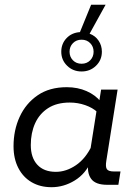

<svg xmlns="http://www.w3.org/2000/svg" viewBox="-20 -770 562 800"><path d="M194.7 10Q147.3 10 111.6 -10.9Q75.9 -31.8 56.2 -70.4Q36.4 -108.9 36.4 -160.7Q36.4 -227.6 61.9 -283.1Q87.3 -338.7 136.6 -372.7Q185.8 -406.7 258.1 -406.7Q303.8 -406.7 340.7 -390.4Q377.6 -374.1 400.1 -346.2L392 -338.7L401.3 -396.7H470L423.1 -100.7Q418.7 -74.2 425.5 -64.9Q432.3 -55.6 454 -55.6H482.1L473.2 0H426.4Q377.6 0 359.6 -25.1Q341.6 -50.2 348.2 -92.1L352 -116L360.1 -99Q337 -45.9 291.4 -18Q245.8 10 194.7 10ZM212.8 -54Q255.8 -54 296.7 -81.8Q337.5 -109.6 363 -164.2L355 -136.6L384.3 -321.3L385.3 -303.2Q366.1 -321.1 335.2 -331.9Q304.2 -342.7 270.7 -342.7Q216.6 -342.7 180.4 -319.4Q144.2 -296 126.2 -256Q108.3 -216.1 108.3 -165.8Q108.3 -113.1 135.6 -83.5Q163 -54 212.8 -54ZM319.9 -472.2Q284.2 -472.2 259.8 -496Q235.3 -519.8 235.3 -554.5Q235.3 -587.7 257 -610.7Q278.7 -633.8 313.1 -636.2L359.7 -750.3H420L353.4 -629.6Q376.9 -621.1 390.7 -600.7Q404.5 -580.3 404.5 -554.5Q404.5 -519.8 380 -496Q355.6 -472.2 319.9 -472.2ZM319.9 -504.4Q341.8 -504.4 355.9 -518.8Q370 -533.2 370 -554.5Q370 -575.8 355.9 -590.2Q341.8 -604.6 319.9 -604.6Q298 -604.6 283.9 -590.2Q269.8 -575.8 269.8 -554.5Q269.8 -533.2 283.9 -518.8Q298 -504.4 319.9 -504.4Z"/></svg>

Font: Rokkitt SemiBold
Style: Italic
Weight: 600
Italic angle: -9°
Designer: Vernon Adams
Foundry: Vernon Adams
Version: Version 3.103